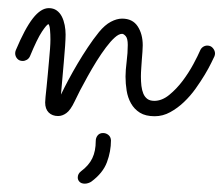

<svg xmlns="http://www.w3.org/2000/svg" viewBox="-20 -272 539 463"><path d="M127 -43.9Q134.8 -60.1 145 -79.3Q155.3 -98.6 167 -118.4Q178.7 -138.2 191.7 -157.7Q204.6 -177.2 218.8 -194.8Q232.9 -211.9 247.3 -219.5Q261.7 -227.1 274.4 -227.1Q299.8 -227.1 312 -208.5Q324.2 -189.9 324.2 -162.6Q324.2 -156.2 323.5 -147.2Q322.8 -138.2 322 -127.9Q321.3 -117.7 320.6 -107.2Q319.8 -96.7 319.8 -87.4Q319.8 -75.7 321 -64.9Q322.3 -54.2 325.7 -46.1Q329.1 -38.1 335.4 -33.4Q341.8 -28.8 352.1 -28.8Q370.6 -28.8 388.2 -43.2Q405.8 -57.6 420.7 -77.4Q435.5 -97.2 446.5 -117.7Q457.5 -138.2 462.9 -150.9Q465.3 -156.2 470 -159.2Q474.6 -162.1 480 -162.1Q488.3 -162.1 493.4 -156Q498.5 -149.9 498.5 -143.1Q498.5 -139.6 497.1 -136.2Q495.1 -132.3 489.3 -120.1Q483.4 -107.9 473.9 -92Q464.4 -76.2 451.7 -58.3Q439 -40.5 423.6 -25.9Q408.2 -11.2 390.4 -1.5Q372.6 8.3 353 8.3Q331.1 8.3 317.4 -0.2Q303.7 -8.8 295.9 -22.7Q288.1 -36.6 285.4 -53.5Q282.7 -70.3 282.7 -87.4Q282.7 -94.7 283.4 -104Q284.2 -113.3 285.4 -123.5Q286.6 -133.8 287.4 -144Q288.1 -154.3 288.1 -163.6Q288.1 -179.2 283.2 -184.8Q278.3 -190.4 274.4 -190.4Q266.6 -190.4 256.6 -181.4Q246.6 -172.4 235.6 -157.7Q224.6 -143.1 213.1 -124.8Q201.7 -106.4 191.7 -88.4Q181.6 -70.3 173.1 -54Q164.6 -37.6 159.7 -26.9Q149.9 -6.3 140.1 0.7Q130.4 7.8 120.1 7.8Q106 7.8 97.4 -0.7Q88.9 -9.3 88.9 -24.9Q88.9 -28.3 89.8 -38.3Q90.8 -48.3 92.3 -62.3Q93.8 -76.2 95.2 -92.3Q96.7 -108.4 98.1 -124.3Q99.6 -140.1 100.6 -153.8Q101.6 -167.5 101.6 -176.8Q101.6 -189 100.6 -200.2Q99.6 -211.4 96.7 -213.9Q92.3 -212.4 81.1 -195.6Q69.8 -178.7 52.2 -136.2Q49.8 -130.9 44.9 -127.9Q40 -125 34.7 -125Q26.4 -125 21.5 -130.6Q16.6 -136.2 16.6 -143.6Q16.6 -147 18.1 -150.9Q40 -203.1 59.3 -227.8Q78.6 -252.4 97.7 -252.4Q108.9 -252.4 116.7 -246.8Q124.5 -241.2 129.2 -231.9Q133.8 -222.7 136 -211.4Q138.2 -200.2 138.2 -188.5Q138.2 -179.7 137 -161.1Q135.7 -142.6 133.8 -121.3Q131.8 -100.1 130.1 -79.1Q128.4 -58.1 127 -43.9ZM247.6 66.4Q247.6 93.3 237.8 119.4Q228 145.5 200.2 166Q197.3 168 193.1 169.4Q189 170.9 184.6 170.9Q176.3 170.9 171.9 166.5Q167.5 162.1 167.5 156.2Q167.5 147 175.3 141.1Q194.3 127 202.6 109.6Q210.9 92.3 210.9 67.9Q210.9 60.1 215.6 54.4Q220.2 48.8 228.5 48.8Q235.8 48.8 241.5 53.5Q247.1 58.1 247.6 66.4Z"/></svg>

Font: Sacramento
Style: Regular
Weight: 400
Designer: Astigmatic (AOETI)
Foundry: Astigmatic (AOETI)
Version: Version 1.000